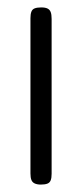

<svg xmlns="http://www.w3.org/2000/svg" viewBox="-20 -486 221 517"><path d="M90 11Q80 11 73.5 8Q67 5 64.5 -1.5Q62 -8 62 -19V-437Q62 -448 64.5 -454.5Q67 -461 73.5 -463.5Q80 -466 91 -466Q102 -466 108 -463Q114 -460 116.5 -453.5Q119 -447 119 -435V-18Q119 -7 116.5 -0.5Q114 6 107.5 8.5Q101 11 90 11Z"/></svg>

Font: Fredoka SemiCondensed Light
Style: Regular
Weight: 300
Width: 4
Designer: Ben Nathan
Foundry: Milena B. Brandão, Ben Nathan
Version: Version 2.001